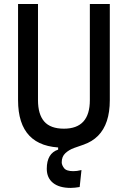

<svg xmlns="http://www.w3.org/2000/svg" viewBox="-20 -713 626 940"><path d="M326.2 207Q270 207 239.5 182.4Q209 157.7 209 113.3Q209 38.1 264.6 19.5V-14.6L372.1 -19.5L393.6 -6.3Q368.2 2 342.5 11.5Q316.9 21 299.6 37.4Q282.2 53.7 282.2 82Q282.2 94.7 293.5 109.9Q304.7 125 338.9 125Q347.2 125 356.9 123.8Q366.7 122.6 378.9 119.6L370.1 202.6Q357.9 204.6 346.9 205.8Q335.9 207 326.2 207ZM291 9.8Q68.4 9.8 68.4 -222.7V-693.4H166V-222.7Q166 -153.3 196.5 -118.2Q227.1 -83 293 -83Q419.9 -83 419.9 -222.7V-693.4H517.6V-222.7Q517.6 -106.4 460 -48.3Q402.3 9.8 291 9.8Z"/></svg>

Font: Cascadia Mono PL
Style: Regular
Weight: 400
Monospace: yes
Designer: Aaron Bell
Foundry: Saja Typeworks
Version: Version 2102.003